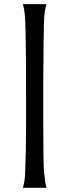

<svg xmlns="http://www.w3.org/2000/svg" viewBox="-20 -855 337 934"><path d="M206.1 -835Q195.3 -803.2 193.8 -742.9Q192.4 -682.6 191.9 -641.8Q191.4 -601.1 191.4 -554.2L190.4 -456.1Q190.4 -405.3 190.4 -358.4V-269.5Q190.4 -57.6 194.3 -17.6Q200.2 40.5 206.1 58.6H91.3Q101.1 24.9 102.1 -9Q103 -43 104 -65.9Q105 -88.9 105.5 -121.1Q106 -153.3 106.4 -190.7Q106.9 -228 106.9 -269.5V-354Q106.9 -405.3 106.4 -456.1V-554.2Q106 -601.1 105.2 -641.8Q104.5 -682.6 104 -708.5Q103.5 -734.4 102.8 -751.7Q102.1 -769 100.6 -783.7Q98.6 -809.6 91.3 -835Z"/></svg>

Font: Amarante
Style: Regular
Weight: 400
Designer: Karolina Lach
Foundry: Sorkin Type Co.
Version: Version 1.001